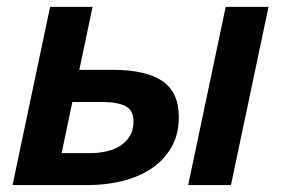

<svg xmlns="http://www.w3.org/2000/svg" viewBox="-20 -532 808 552"><path d="M208 -331.1H306.2Q398.9 -331.1 446.5 -299.1Q494.1 -267.1 494.1 -195.8Q494.1 -144 471.9 -106.9Q449.7 -69.8 413.3 -46.1Q377 -22.5 330.3 -11.2Q283.7 0 234.9 0H16.1L124 -512.2H246.1ZM241.2 -91.8Q261.7 -91.8 283.4 -96.2Q305.2 -100.6 323 -111.1Q340.8 -121.6 352.3 -139.2Q363.8 -156.7 363.8 -183.1Q363.8 -215.3 340.6 -227.1Q317.4 -238.8 272 -238.8H188L157.2 -91.8ZM521 0 628.9 -512.2H752L644 0Z"/></svg>

Font: Clear Sans
Style: Bold Italic
Weight: 700
Italic angle: -12°
Foundry: Intel Corporation
Version: Version 1.00